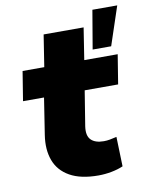

<svg xmlns="http://www.w3.org/2000/svg" viewBox="-82 -766 658 837"><g transform="rotate(-10 247.5 -347.0)"><path d="M286 11Q208 11 160 -16Q112 -43 94 -91.5Q76 -140 86 -204L111 -365H18L39 -495H135L157 -636H334L312 -495H460L439 -365H291L266 -210Q260 -169 278.5 -150.5Q297 -132 335 -132Q348 -132 362 -134.5Q376 -137 392 -141L396 -10Q373 0 344 5.5Q315 11 286 11ZM356 -534 385 -705H495L438 -534Z"/></g></svg>

Font: Nunito Sans 11pt Black
Style: Italic
Weight: 900
Italic angle: -9°
Version: Version 3.101;gftools[0.9.27]